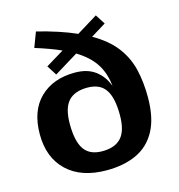

<svg xmlns="http://www.w3.org/2000/svg" viewBox="-111 -842 888 952"><g transform="rotate(-15 333.0 -366.0)"><path d="M321.5 12Q191 12 118.2 -57Q45.5 -126 45.5 -245.5Q45.5 -366.5 112.8 -431.8Q180 -497 292 -497Q357 -497 397.8 -465.8Q438.5 -434.5 456 -384Q449.5 -451 418 -499.8Q386.5 -548.5 323.5 -586.5L201 -511.5L169 -562L262 -618.5Q207.5 -643 130 -667L159 -744Q276 -715 359 -678L466.5 -744L498.5 -694L421.5 -646.5Q498 -602.5 539 -548.2Q580 -494 595.5 -428.8Q611 -363.5 611 -286Q611 -180.5 575.8 -114.8Q540.5 -49 475.5 -18.5Q410.5 12 321.5 12ZM324 -85Q390 -85 422 -120.8Q454 -156.5 454 -236.5Q454 -326 425.2 -367.5Q396.5 -409 332.5 -409Q266.5 -409 234.5 -373.2Q202.5 -337.5 202.5 -257Q202.5 -168 231.2 -126.5Q260 -85 324 -85Z"/></g></svg>

Font: Newsreader Caption SemiBold
Style: Regular
Weight: 600
Designer: Hugues Gentile
Foundry: Production Type
Version: Version 1.001